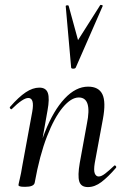

<svg xmlns="http://www.w3.org/2000/svg" viewBox="-20 -751 508 780"><path d="M337 9Q309 9 302 -14Q295 -37 304 -89L333 -248Q355 -355 300 -355Q269 -355 235 -314.5Q201 -274 171 -197Q141 -120 121 -9L107 -10Q128 -127 162.5 -214.5Q197 -302 242.5 -350.5Q288 -399 338 -399Q381 -399 396 -368Q411 -337 398 -267L365 -89Q360 -59 365 -46.5Q370 -34 381 -34Q392 -34 407.5 -46Q423 -58 443 -77Q446 -81 450 -77Q454 -73 451 -69Q419 -32 392 -11.5Q365 9 337 9ZM82 8Q66 8 60.5 6Q55 4 55 1Q55 -2 60.5 -25Q66 -48 70 -74L111 -297Q121 -353 95 -353Q84 -353 67 -341.5Q50 -330 29 -309Q26 -305 22 -309.5Q18 -314 21 -317Q56 -357 84.5 -376Q113 -395 140 -395Q167 -395 174.5 -373Q182 -351 173 -302L121 -9Q118 8 82 8ZM269 -477 247 -726Q247 -729 252.5 -729.5Q258 -730 259 -727L297 -588L387 -730Q388 -732 393.5 -730.5Q399 -729 397 -726L288 -477Q286 -472 277.5 -472Q269 -472 269 -477Z"/></svg>

Font: Cormorant Light Medium
Style: Italic
Weight: 500
Italic angle: -10°
Version: Version 4.000